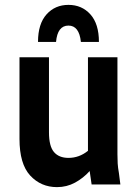

<svg xmlns="http://www.w3.org/2000/svg" viewBox="-20 -757 566 788"><path d="M60 -187V-522H181V-214Q181 -157 201.5 -133Q222 -109 261 -109Q305 -109 341 -138V-522H462V-124Q462 -103 463 -86Q464 -69 468 -47L474 0H356L348 -55Q322 -26 288 -7.5Q254 11 214 11Q148 11 104 -36.5Q60 -84 60 -187ZM386 -585H312Q305 -652 261 -652Q216 -652 210 -585H136Q136 -659 171 -698Q206 -737 261 -737Q316 -737 351 -698Q386 -659 386 -585Z"/></svg>

Font: Radio Canada Condensed SemiBold
Style: Regular
Weight: 600
Width: 3
Designer: Charles Daoud, Etienne Aubert Bonn, Alexandre Saumier Demers, Jacques Le Bailly
Foundry: Radio-Canada
Version: Version 2.104; ttfautohint (v1.8.4.7-5d5b);gftools[0.9.28.de